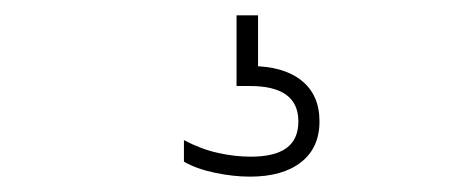

<svg xmlns="http://www.w3.org/2000/svg" viewBox="-20 -30 590 250"><path d="M305.5 200Q284 200 260 195Q236 190 219.5 180.5V152.5Q242.5 164.5 264.2 169.2Q286 174 306.5 174Q337.5 174 353 162.8Q368.5 151.5 368.5 128Q368.5 82 305.5 82H288V-10H316V71L306 56Q349 56 372.5 74.8Q396 93.5 396 128Q396 162.5 372 181.2Q348 200 305.5 200Z"/></svg>

Font: Encode Sans SC SemiExpanded Thin
Style: Regular
Weight: 250
Width: 6
Designer: Multiple Designers
Foundry: Impallari Type
Version: Version 3.002